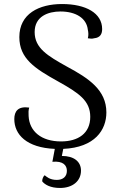

<svg xmlns="http://www.w3.org/2000/svg" viewBox="-20 -726 595 953"><path d="M508 -168C508 -279 421 -337 313 -395C216 -449 152 -487 152 -567C152 -645 219 -669 280 -669C356 -669 410 -636 416 -578C419 -565 420 -551 416 -536C427 -534 438 -533 447 -536C478 -539 487 -558 487 -582C487 -661 406 -706 288 -706C174 -706 76 -658 76 -542C76 -435 153 -386 268 -322C372 -264 428 -226 428 -146C428 -64 368 -24 283 -24C185 -24 126 -74 122 -150C121 -166 121 -179 125 -192C69 -200 51 -173 51 -135C51 -58 112 7 252 13L240 77C294 72 312 95 312 122C312 151 292 167 262 167C226 167 210 150 202 144C195 148 188 165 190 175C203 190 229 207 278 207C341 207 382 172 382 121C382 76 347 48 287 48L294 13C451 6 508 -81 508 -168Z"/></svg>

Font: Arima Koshi
Style: Regular
Weight: 400
Designer: Joana Correia and Natanael Gama
Foundry: NDISCOVER
Version: Version 1.019;PS 001.019;hotconv 1.0.88;makeotf.lib2.5.64775